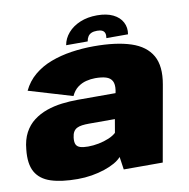

<svg xmlns="http://www.w3.org/2000/svg" viewBox="-83 -821 893 909"><g transform="rotate(-10 364.0 -366.0)"><path d="M218.5 7Q253.5 7 286.5 1.5Q319.5 -4 348 -13.5Q376.5 -23 398 -35.2Q419.5 -47.5 431.5 -61.5L440.5 0H628L692.5 -363.5Q708 -450 678.8 -501.5Q649.5 -553 579.5 -576Q509.5 -599 402.5 -599Q346.5 -599 293.5 -591Q240.5 -583 194.2 -565.5Q148 -548 112.8 -518.5Q77.5 -489 57 -446L266.5 -383.5Q278.5 -409.5 297.5 -423.8Q316.5 -438 338.5 -443.5Q360.5 -449 382 -449Q413 -449 433.5 -442.8Q454 -436.5 462.8 -420.5Q471.5 -404.5 467.5 -376L465 -362.5H283.5Q245.5 -362.5 206.8 -357.8Q168 -353 133 -340.8Q98 -328.5 70 -307.2Q42 -286 24.2 -252.8Q6.5 -219.5 2.5 -173Q-5 -104.5 17.2 -65.2Q39.5 -26 90.2 -9.5Q141 7 218.5 7ZM293.5 -136Q270.5 -136 256 -140.5Q241.5 -145 236 -156.5Q230.5 -168 233 -189.5Q235 -206.5 241.2 -217Q247.5 -227.5 257.8 -232.8Q268 -238 282.5 -240Q297 -242 316 -242H440.5L429.5 -178Q416.5 -165.5 394 -156Q371.5 -146.5 345 -141.2Q318.5 -136 293.5 -136ZM442.5 -740.5Q396.5 -740.5 360.5 -725.5Q324.5 -710.5 302 -684.5Q279.5 -658.5 274 -626.5H377.5Q380 -641 386.2 -650.2Q392.5 -659.5 403 -664Q413.5 -668.5 430 -668.5Q445 -668.5 454 -664.2Q463 -660 466.5 -650.8Q470 -641.5 467.5 -626.5H571.5Q577 -658.5 563.2 -684.5Q549.5 -710.5 518.8 -725.5Q488 -740.5 442.5 -740.5Z"/></g></svg>

Font: Anybody Thin Black
Style: Italic
Weight: 900
Italic angle: -10°
Version: Version 1.113;gftools[0.9.25]